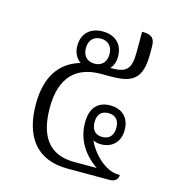

<svg xmlns="http://www.w3.org/2000/svg" viewBox="-97 -716 740 801"><g transform="rotate(15 273.0 -316.0)"><path d="M266 0H449C469 0 484 -11 484 -31H477C423 -31 365 -86 340 -142C349 -137 360 -134 374 -134C417 -134 455 -160 455 -217C455 -270 422 -301 371 -301C322 -301 287 -273 287 -205C287 -144 313 -83 383 -34H286C175 -34 129 -106 129 -227C129 -358 192 -418 299 -418H343C437 -418 475 -445 475 -551V-583C475 -627 451 -632 419 -632V-544C419 -471 400 -452 336 -452H330C342 -465 349 -483 349 -506C349 -559 315 -591 261 -591C207 -591 173 -559 173 -506C173 -475 186 -453 205 -440C116 -414 69 -343 69 -226C69 -90 129 0 266 0ZM261 -452C230 -452 210 -472 210 -506C210 -540 230 -560 261 -560C292 -560 312 -540 312 -506C312 -472 292 -452 261 -452ZM372 -165C341 -165 325 -184 325 -217C325 -250 341 -268 372 -268C402 -268 419 -250 419 -217C419 -184 402 -165 372 -165Z"/></g></svg>

Font: Noto Serif Thai SemiCondensed Light
Style: Regular
Weight: 300
Width: 4
Designer: Monotype Design Team
Foundry: Monotype Imaging Inc.
Version: Version 2.002